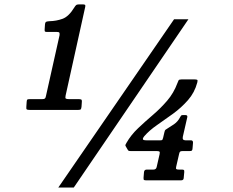

<svg xmlns="http://www.w3.org/2000/svg" viewBox="-20 -806 1040 856"><path d="M97.5 -331.5 99 -353Q99.5 -361 102.5 -362.5Q105.5 -364 113.5 -364H167.5Q177 -364 180.2 -366.8Q183.5 -369.5 185 -378.5L245.5 -649Q246.5 -657.5 244.5 -660.5Q242.5 -663.5 234.5 -663.5H191Q184 -663.5 181.2 -665Q178.5 -666.5 179 -674L180.5 -696.5Q181.5 -707 186.2 -709Q191 -711 200.5 -711.5Q230.5 -712 258.5 -722Q286.5 -732 311.5 -773Q315 -779 319 -782.8Q323 -786.5 332.5 -786.5H348Q356 -786.5 358.8 -784.5Q361.5 -782.5 360 -775.5L272.5 -380Q270 -369 273.5 -366.5Q277 -364 288.5 -364H331Q337.5 -364 341.5 -362.5Q345.5 -361 345 -353.5L343.5 -331Q342.5 -321.5 340.2 -318.8Q338 -316 329 -316H111.5Q101.5 -316 99 -318.5Q96.5 -321 97.5 -331.5ZM756 -720H820L309 30H240ZM801.5 -39 799 -12Q798.5 -2 787 -2H632.5Q624.5 -2 622 -3.8Q619.5 -5.5 620 -14L622 -38.5Q623 -50 634.5 -50H664.5Q676 -50 678.5 -61.5L691.5 -118.5Q693.5 -128 690.8 -130.2Q688 -132.5 678.5 -132.5H563.5Q555.5 -132.5 553.2 -134Q551 -135.5 548.5 -140L541 -153Q538 -157.5 539.2 -160.2Q540.5 -163 543.5 -168.5Q564 -204.5 595.8 -234.5Q627.5 -264.5 661.8 -293.8Q696 -323 725.2 -357Q754.5 -391 771 -435.5Q774 -443.5 776.2 -447.8Q778.5 -452 789.5 -452H846.5Q857 -452 859.5 -449.8Q862 -447.5 859.5 -438Q847.5 -393 818 -359.5Q788.5 -326 751.8 -299.2Q715 -272.5 680.2 -248.5Q645.5 -224.5 623 -198.5Q617 -191.5 617 -186Q617 -180.5 632 -180.5H696Q702.5 -180.5 704 -182.8Q705.5 -185 707 -191L713 -216.5Q715 -225 717.2 -227Q719.5 -229 725.5 -232.5Q739 -240.5 756 -252.2Q773 -264 783 -283.5Q785 -288 787.2 -290.5Q789.5 -293 795.5 -293H806.5Q817 -293 815 -283.5L795 -196Q792 -180.5 806.5 -180.5H831Q841 -180.5 840.5 -169.5L838.5 -145.5Q838 -137 835.5 -134.8Q833 -132.5 825 -132.5H794Q786 -132.5 783 -130Q780 -127.5 778.5 -119.5L765.5 -63Q763.5 -55 765.8 -52.5Q768 -50 777 -50H790Q797 -50 799.5 -48.2Q802 -46.5 801.5 -39Z"/></svg>

Font: Besley* Narrow
Style: Bold Italic
Weight: 700
Width: 4
Italic angle: -13°
Designer: Owen Earl
Foundry: indestructible type*
Version: Version 3.000; ttfautohint (v1.8.3)